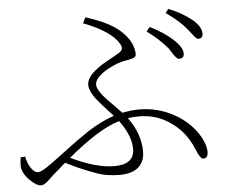

<svg xmlns="http://www.w3.org/2000/svg" viewBox="-51 -786 1005 834"><g transform="rotate(-5 451.5 -368.5)"><path d="M94 -11C101 -11 108 -13 115 -18C120 -21 127 -27 137 -37C147 -47 156 -55 163 -61C168 -64 174 -70 182 -77C193 -88 202 -95 208 -99C244 -80 285 -62 332 -45C364 -32 400 -26 440 -26C472 -26 498 -33 517 -47C538 -63 549 -87 549 -118C549 -171 531 -221 496 -268C510 -271 526 -272 545 -272C597 -272 644 -257 686 -226C726 -197 755 -160 774 -114C787 -81 798 -65 807 -65C821 -65 828 -74 828 -93C828 -137 786 -215 701 -262C653 -289 602 -302 547 -302C524 -302 499 -299 474 -294C468 -300 458 -310 445 -324C421 -348 404 -366 395 -377C379 -397 371 -413 371 -425C371 -443 386 -462 415 -481C439 -496 463 -507 487 -514C494 -516 503 -518 516 -520C530 -523 539 -525 543 -527C550 -530 554 -535 554 -542C554 -565 546 -589 530 -612C515 -633 496 -652 471 -668C444 -686 404 -704 350 -721L338 -696C419 -665 470 -630 491 -592C500 -575 499 -566 482 -554C477 -551 467 -545 452 -537C417 -518 392 -503 377 -490C350 -469 337 -448 337 -427C337 -411 345 -392 361 -369C371 -356 388 -336 413 -309C424 -298 431 -289 436 -284C400 -272 361 -253 319 -226C294 -209 255 -182 204 -143C180 -125 162 -112 150 -103C131 -89 117 -80 109 -76C100 -71 93 -69 86 -69C66 -69 44 -102 37 -141L17 -140C15 -126 14 -114 14 -103C14 -84 24 -63 45 -41C65 -21 81 -11 94 -11ZM420 -66C366 -66 303 -84 231 -119C322 -195 397 -242 457 -259C490 -214 507 -172 507 -134C507 -89 478 -66 420 -66ZM740 -506C755 -506 762 -513 762 -527C762 -545 750 -565 725 -588C700 -612 666 -634 625 -655L610 -636C640 -615 669 -589 697 -557C701 -552 706 -544 713 -533C724 -515 733 -506 740 -506ZM830 -585C844 -585 851 -592 851 -606C851 -626 839 -646 815 -667C787 -690 753 -710 712 -726L699 -709C738 -682 766 -657 785 -634C790 -628 797 -619 806 -608C817 -593 825 -585 830 -585Z"/></g></svg>

Font: AllPunType ExtraLight
Style: Regular
Weight: 280
Version: 1.0